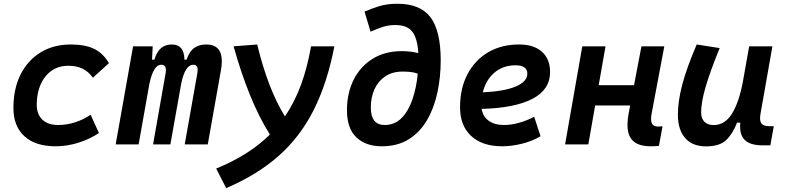

<svg xmlns="http://www.w3.org/2000/svg" viewBox="-20 -762 4142 1013"><path d="M287.1 -102.5Q333.5 -102.5 378.4 -117.4Q423.3 -132.3 458 -156.7L502 -60.1Q455.1 -28.8 395.3 -9.5Q335.4 9.8 272.9 9.8Q167 9.8 108.9 -43.2Q50.8 -96.2 50.8 -191.9Q50.8 -293.5 88.4 -368.7Q126 -443.8 194.3 -485.6Q262.7 -527.3 354 -527.3Q429.7 -527.3 477.3 -503.9Q524.9 -480.5 554.7 -428.7L470.2 -352.1Q445.8 -385.3 414.8 -400.1Q383.8 -415 340.3 -415Q265.1 -415 219.7 -358.4Q174.3 -301.8 173.8 -208.5Q174.3 -158.2 203.9 -130.4Q233.4 -102.5 287.1 -102.5Z M785.6 -517.6 782.2 -447.3H794.4Q808.1 -490.7 830.6 -509Q853 -527.3 886.7 -527.3Q952.1 -527.3 953.1 -447.3H964.4Q979.5 -491.2 1004.9 -509.3Q1030.3 -527.3 1067.9 -527.3Q1150.4 -527.3 1150.4 -438.5Q1150.4 -417 1145.5 -390.6L1076.2 0H954.6L1021.5 -377.4Q1022.9 -386.7 1022.9 -393.6Q1022.9 -420.4 1000 -420.4Q957 -420.4 936.5 -323.2L878.9 0H787.6L854 -377.4Q855.5 -385.7 855.5 -392.1Q855.5 -420.4 830.1 -420.4Q789.6 -420.4 768.1 -319.3L711.4 0H590.3L682.1 -517.6Z M1173.3 230.5 1120.6 127.4Q1295.9 55.7 1403.8 -52.2Q1347.7 -141.6 1300.3 -257.3Q1252.9 -373 1212.4 -517.6L1336.9 -527.3Q1394.5 -290.5 1483.4 -147.9Q1534.2 -222.7 1567.9 -314.2Q1601.6 -405.8 1621.1 -517.6H1744.1Q1707 -324.7 1635.5 -182.4Q1564 -40 1450.2 60.5Q1336.4 161.1 1173.3 230.5Z M1994.1 9.8Q1910.2 9.8 1860.1 -37.4Q1810.1 -84.5 1810.5 -184.1Q1811.5 -273.9 1846.9 -343.3Q1882.3 -412.6 1947 -452.4Q2011.7 -492.2 2100.1 -492.2Q2145 -492.2 2187 -481.9Q2183.1 -556.6 2156.5 -593.3Q2129.9 -629.9 2065.4 -629.9Q2031.2 -629.9 2000.2 -620.1Q1969.2 -610.4 1935.1 -594.7L1903.3 -700.7Q1941.4 -717.3 1981.7 -729.7Q2022 -742.2 2077.1 -742.2Q2197.3 -742.2 2251.2 -670.9Q2305.2 -599.6 2305.2 -443.4Q2305.2 -355.5 2287.8 -274.2Q2270.5 -192.9 2233.4 -128.9Q2196.3 -64.9 2137.2 -27.6Q2078.1 9.8 1994.1 9.8ZM2184.1 -373.5Q2163.1 -380.9 2142.8 -382.6Q2122.6 -384.3 2104 -384.3Q2049.8 -384.3 2012.5 -359.1Q1975.1 -334 1955.8 -291.3Q1936.5 -248.5 1936.5 -196.3Q1936 -102.5 2009.3 -102.5Q2063 -102.5 2099.4 -139.9Q2135.7 -177.2 2156.5 -239Q2177.2 -300.8 2184.1 -373.5Z M2639.6 -102.5Q2676.3 -102.5 2718 -114Q2759.8 -125.5 2798.3 -146L2832 -43Q2785.2 -16.1 2731.7 -3.2Q2678.2 9.8 2629.4 9.8Q2524.9 9.8 2466.1 -44.4Q2407.2 -98.6 2407.2 -195.8Q2407.2 -295.4 2446.3 -370.1Q2485.4 -444.8 2555.4 -486.1Q2625.5 -527.3 2719.2 -527.3Q2796.4 -527.3 2839.4 -488.8Q2882.3 -450.2 2882.3 -381.8Q2882.3 -289.1 2789.1 -240.5Q2695.8 -191.9 2521 -187.5Q2527.8 -147 2558.6 -124.8Q2589.4 -102.5 2639.6 -102.5ZM2527.3 -274.9Q2638.7 -279.8 2700.4 -305.4Q2762.2 -331.1 2762.2 -373Q2762.2 -417.5 2699.7 -417.5Q2634.8 -417.5 2589.1 -379.2Q2543.5 -340.8 2527.3 -274.9Z M2961.4 0 3052.2 -517.6H3174.8L3138.7 -312.5H3325.2L3364.3 -517.6H3484.9L3418 -162.6Q3415 -146.5 3415 -134.3Q3415 -119.6 3419.4 -110.8Q3427.2 -94.2 3452.6 -94.2Q3463.4 -94.2 3475.6 -95.7L3456.5 7.8Q3440.4 9.8 3413.6 9.8Q3336.9 9.8 3308.6 -31.7Q3290.5 -58.1 3290.5 -103Q3290.5 -129.4 3296.4 -161.6L3304.7 -205.6H3120.1L3084 0Z M3704.6 10.3Q3633.8 10.3 3595.2 -33.4Q3556.6 -77.1 3556.6 -156.7Q3556.6 -229.5 3580.1 -317.4Q3603.5 -405.3 3655.8 -527.3L3776.9 -508.3Q3726.1 -383.3 3702.6 -302.7Q3679.2 -222.2 3679.2 -168.9Q3679.2 -137.2 3696.5 -119.6Q3713.9 -102.1 3745.1 -102.1Q3803.2 -102.1 3840.3 -159.7Q3877.4 -217.3 3898.4 -325.7V-325.2L3932.6 -517.6H4055.2L3993.2 -166Q3990.2 -150.4 3990.2 -138.7Q3990.2 -121.1 3996.6 -111.8Q4006.8 -96.2 4040 -96.2H4062.5L4044.4 4.9H4003.4Q3937.5 4.9 3908.7 -24.4Q3884.8 -47.9 3884.8 -93.8Q3884.8 -104 3885.7 -114.7H3868.7Q3846.2 -56.2 3811.3 -22.9Q3776.4 10.3 3704.6 10.3Z"/></svg>

Font: CaskaydiaCove NFP SemiBold
Style: Italic
Weight: 600
Italic angle: -10°
Designer: Aaron Bell
Foundry: Saja Typeworks
Version: Version 2111.001; VTT 6.35;Nerd Fonts 3.1.1